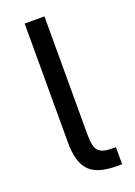

<svg xmlns="http://www.w3.org/2000/svg" viewBox="-136 -756 573 812"><g transform="rotate(-20 150.0 -350.0)"><path d="M245 0Q202 0 171 -9Q140 -18 121 -37.5Q102 -57 93 -88.5Q84 -120 84 -165V-700H173V-165Q173 -113 189.5 -95Q206 -77 248 -77H268V0Z"/></g></svg>

Font: Golos UI VF
Style: Regular
Weight: 400
Designer: A.Korolkova, Vitaly Kuzmin
Foundry: ParaType Ltd
Version: Version 2.000